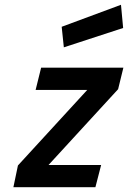

<svg xmlns="http://www.w3.org/2000/svg" viewBox="-20 -783 536 803"><path d="M152 -500H496L474 -410L183 -93H403L379 0H36L55 -91L345 -407H129ZM247 -585 238 -671 486 -763 495 -666Z"/></svg>

Font: Titillium Web SemiBold
Style: Italic
Weight: 600
Italic angle: -13°
Version: Version 1.002;PS 57.000;hotconv 1.0.70;makeotf.lib2.5.55311